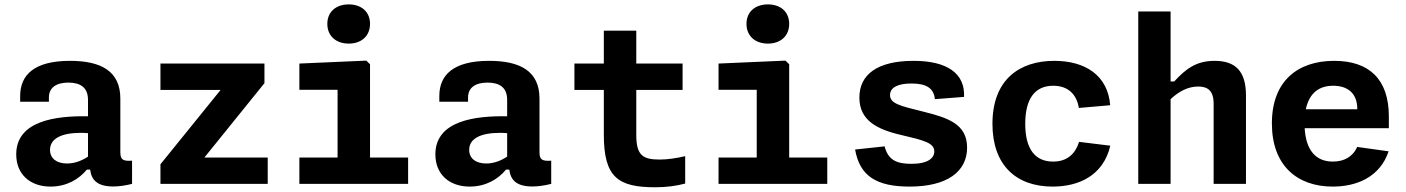

<svg xmlns="http://www.w3.org/2000/svg" viewBox="-20 -816 6240 852"><path d="M290.5 -546C130 -546 69.5 -482 69.5 -390V-364.5H197V-383.5C197 -428.5 231.5 -449.5 284 -449.5C334.5 -449 370.5 -430 370.5 -372.5V-300C229 -302.5 52 -281 52 -131C52 -43 113 12 204.5 12C274.5 12 330 -20 365.5 -63.5H380C385.5 -19.5 409 11.5 482.5 11.5C508 11.5 535.5 7.5 566 0V-103C524 -100 514 -108.5 514 -141V-378.5C514 -501 427.5 -546 290.5 -546ZM202 -151C202 -200 250.5 -226.5 339.5 -226.5C350.5 -226.5 360.5 -226 370.5 -225V-121C342.5 -102.5 311 -90.5 277.5 -90.5C230.5 -90.5 202 -113.5 202 -151Z M692 -534V-417H959L692 -87V0H1168V-117H887L1153.5 -447V-534Z M1308.5 0H1791V-117H1622V-531L1605.5 -547L1308.5 -534V-417.5H1478V-117H1308.5ZM1527.5 -622.5C1584 -622.5 1622 -656.5 1622 -710C1622 -763.5 1584 -796.5 1527.5 -796.5C1471 -796.5 1432.5 -763.5 1432.5 -710C1432.5 -656.5 1471 -622.5 1527.5 -622.5Z M2150.5 -546C1990 -546 1929.5 -482 1929.5 -390V-364.5H2057V-383.5C2057 -428.5 2091.5 -449.5 2144 -449.5C2194.5 -449 2230.5 -430 2230.5 -372.5V-300C2089 -302.5 1912 -281 1912 -131C1912 -43 1973 12 2064.5 12C2134.5 12 2190 -20 2225.5 -63.5H2240C2245.5 -19.5 2269 11.5 2342.5 11.5C2368 11.5 2395.5 7.5 2426 0V-103C2384 -100 2374 -108.5 2374 -141V-378.5C2374 -501 2287.5 -546 2150.5 -546ZM2062 -151C2062 -200 2110.5 -226.5 2199.5 -226.5C2210.5 -226.5 2220.5 -226 2230.5 -225V-121C2202.5 -102.5 2171 -90.5 2137.5 -90.5C2090.5 -90.5 2062 -113.5 2062 -151Z M2888 15C2938.5 15 2983.5 8.5 3020.5 -1.5V-123C2981 -114 2943 -108 2907.5 -108C2831.5 -108 2803.5 -127.5 2803.5 -217.5V-417H3009V-534H2803.5V-680H2659.5V-534H2529V-417H2659.5V-218C2659.5 -28 2723.5 15 2888 15Z M3168.5 0H3651V-117H3482V-531L3465.5 -547L3168.5 -534V-417.5H3338V-117H3168.5ZM3387.5 -622.5C3444 -622.5 3482 -656.5 3482 -710C3482 -763.5 3444 -796.5 3387.5 -796.5C3331 -796.5 3292.5 -763.5 3292.5 -710C3292.5 -656.5 3331 -622.5 3387.5 -622.5Z M4034 -546C3873.5 -546 3793.5 -485.5 3793.5 -383C3793.5 -283.5 3869 -242.5 3977 -217.5C4079.5 -193.5 4126 -182 4126 -144C4126 -115 4098.5 -89 4024.5 -89C3957.5 -89 3921 -106.5 3905.5 -166.5L3774.5 -152.5C3795 -35 3869 12 4016.5 12C4182.5 12 4271.5 -54 4271.5 -161C4271.5 -266.5 4185.5 -293.5 4075.5 -321C3975 -346 3929.5 -356 3929.5 -394C3929.5 -427.5 3963.5 -445.5 4025 -445.5C4093.5 -445.5 4124 -422.5 4128.5 -376L4258 -386C4263 -491 4182 -546 4034 -546Z M4907 -169.5 4768.5 -186.5C4752 -134.5 4717 -99 4653 -99C4574.5 -99 4529.5 -153 4529.5 -266.5C4529.5 -376.5 4571.5 -435.5 4653.5 -435.5C4718.5 -435.5 4757.5 -398.5 4767.5 -337L4906.5 -349C4896 -482.5 4794.5 -546 4658.5 -546C4504 -546 4384 -463 4384 -266.5C4384 -84 4488 12 4651 12C4765.5 12 4875.5 -35.5 4907 -169.5Z M5174.5 0V-376C5210.5 -409.5 5250.5 -432 5297 -432C5337.5 -432 5365.5 -415.5 5365.5 -355.5V0H5509V-392.5C5509 -501 5461.5 -546 5370 -546C5289 -546 5242.5 -511 5190.5 -454.5H5174.5V-765H5031V0Z M5624 -268.5C5624 -82 5735.5 12 5894 12C5997.5 12 6102.5 -28 6142 -144.5L6002.5 -164C5982 -118.5 5942.5 -99 5894.5 -99C5817.5 -99 5775 -151 5769.5 -247H6143V-299.5C6143 -465.5 6054.5 -546 5900.5 -546C5738 -546 5624 -456 5624 -268.5ZM5774.5 -331C5790.5 -406 5836 -435.5 5896 -435.5C5960.5 -435.5 6003 -402 6003 -332V-331Z"/></svg>

Font: Monaspace Neon
Style: Bold
Weight: 700
Designer: Riley Cran & the Lettermatic Team
Foundry: Lettermatic
Version: Version 1.200 (Monaspace Neon)